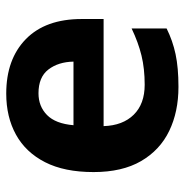

<svg xmlns="http://www.w3.org/2000/svg" viewBox="-8 -588 606 631"><g transform="rotate(-90 295.5 -273.0)"><path d="M303 -556Q416 -556 482 -491.5Q548 -427 548 -308V-236H196Q198 -173 233.5 -137Q269 -101 332 -101Q385 -101 428 -111.5Q471 -122 517 -144V-29Q477 -9 432.5 0.5Q388 10 325 10Q243 10 180 -20.5Q117 -51 81 -113Q45 -175 45 -269Q45 -365 77.5 -428.5Q110 -492 168 -524Q226 -556 303 -556ZM304 -450Q261 -450 232.5 -422Q204 -394 199 -335H408Q407 -385 382 -417.5Q357 -450 304 -450Z"/></g></svg>

Font: Noto Sans Ethiopic
Style: Bold
Weight: 700
Designer: Monotype Design Team
Foundry: Monotype Imaging Inc.
Version: Version 2.102; ttfautohint (v1.8.4.7-5d5b)